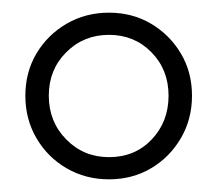

<svg xmlns="http://www.w3.org/2000/svg" viewBox="-20 -733 343 303"><path d="M152 -450Q115 -450 85 -467.5Q55 -485 37.5 -515Q20 -545 20 -582Q20 -619 37.5 -648.5Q55 -678 85 -695.5Q115 -713 152 -713Q189 -713 218.5 -695.5Q248 -678 265.5 -648.5Q283 -619 283 -582Q283 -545 265.5 -515Q248 -485 218.5 -467.5Q189 -450 152 -450ZM152 -485Q193 -485 219.5 -513Q246 -541 246 -582Q246 -623 219 -650.5Q192 -678 152 -678Q112 -678 84.5 -650.5Q57 -623 57 -582Q57 -541 84.5 -513Q112 -485 152 -485Z"/></svg>

Font: Baskervville SC
Style: Regular
Weight: 400
Designer: Alexis Faudot, Rémi Forte, Morgane Pierson, Rafael Ribas, Tanguy Vanlaeys, Rosalie Wagner, Thomas Huot-Marchand
Foundry: ANRT
Version: Version 1.100